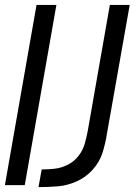

<svg xmlns="http://www.w3.org/2000/svg" viewBox="-24 -755 549 783"><path d="M133 8 146 -64Q173 -64 199.5 -67Q226 -70 252 -83Q278 -96 296 -119Q314 -142 321.5 -168.5Q329 -195 334 -222L424 -735H505L412 -209Q406 -170 394 -132Q382 -94 353.5 -62.5Q325 -31 287 -14.5Q249 2 210.5 5Q172 8 133 8ZM-4 0 125 -735H206L77 0Z"/></svg>

Font: Iosevka SS08
Style: Italic
Weight: 400
Italic angle: -10°
Monospace: yes
Designer: Belleve Invis
Foundry: Belleve Invis
Version: 2.1.0; ttfautohint (v1.8.2)